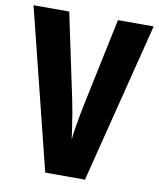

<svg xmlns="http://www.w3.org/2000/svg" viewBox="-81 -778 697 842"><g transform="rotate(10 267.5 -357.0)"><path d="M535 -714 355 0H178L0 -714H159L239 -335Q244 -312 249.5 -280Q255 -248 259.5 -216.5Q264 -185 267 -163Q269 -185 274 -216Q279 -247 285 -279Q291 -311 296 -334L376 -714Z"/></g></svg>

Font: Noto Sans Thai ExtCond ExtBd
Style: Regular
Weight: 800
Width: 2
Designer: Monotype Design Team
Foundry: Monotype Imaging Inc.
Version: Version 2.002; ttfautohint (v1.8.4.7-5d5b)